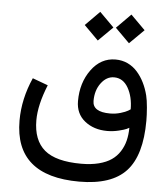

<svg xmlns="http://www.w3.org/2000/svg" viewBox="-55 -625 786 902"><g transform="rotate(5 337.5 -173.5)"><path d="M641.6 -84Q641.6 79.6 572.8 154.1Q503.9 228.5 352.1 228.5Q47.9 228.5 47.9 -33.2Q47.9 -135.7 92.8 -236.3L165.5 -209.5Q126.5 -113.8 126.5 -41.5Q126.5 52.7 180.4 98.4Q234.4 144 354 144Q400.4 144 436.5 134.8Q472.7 125.5 496.3 109.1Q520 92.8 535.4 68.6Q550.8 44.4 557.6 17.1Q564.5 -10.3 564.9 -43.9Q560.5 -41.5 552 -37.4Q543.5 -33.2 516.6 -26.6Q489.7 -20 462.4 -20Q398.9 -20 356.2 -54.2Q313.5 -88.4 313.5 -148.4Q313.5 -234.4 358.4 -296.1Q403.3 -357.9 472.7 -357.9Q503.9 -357.9 530.3 -345.5Q556.6 -333 575.9 -311Q595.2 -289.1 608.6 -262Q622.1 -234.9 630.4 -202.1Q635.7 -181.2 638.7 -146Q641.6 -110.8 641.6 -84ZM386.2 -155.3Q386.2 -103 468.3 -103Q494.1 -103 517.8 -110.1Q541.5 -117.2 552.7 -124L563.5 -130.9Q563.5 -189.9 539.6 -231.9Q515.6 -273.9 473.1 -273.9Q437.5 -273.9 411.9 -239.7Q386.2 -205.6 386.2 -155.3ZM528.3 -574.7 596.2 -506.8 528.3 -439.5 460.9 -506.8ZM381.3 -574.7 449.2 -506.8 381.3 -439.5 314 -506.8Z"/></g></svg>

Font: Samim WOL
Style: WOL
Weight: 400
Foundry: DejaVu fonts team - Redesigned by Saber Rastikerdar
Version: Version 4.0.0